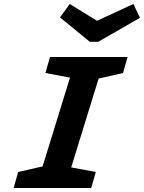

<svg xmlns="http://www.w3.org/2000/svg" viewBox="-20 -940 720 960"><path d="M48 0 71 -80 193 -108 330 -552 207 -575 230 -655H618L595 -575L473 -547L336 -103L459 -80L436 0ZM429 -731 280 -853 329 -920 465 -836 647 -920 680 -851 471 -731Z"/></svg>

Font: Intel One Mono
Style: Bold Italic
Weight: 700
Italic angle: -16°
Monospace: yes
Designer: Fred Shallcrass
Foundry: Frere-Jones Type LLC
Version: Version 1.400;hotconv 1.1.0;makeotfexe 2.6.0;FJTRelease1.4